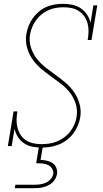

<svg xmlns="http://www.w3.org/2000/svg" viewBox="-20 -763 540 1003"><path d="M196 8Q171 8 147.5 3Q124 -2 105 -15Q86 -28 73.5 -47.5Q61 -67 56 -90L41 0H21L51 -181H71Q67 -159 66.5 -137.5Q66 -116 71.5 -95.5Q77 -75 88 -58Q99 -41 116 -30Q133 -19 154 -14.5Q175 -10 197 -10Q217 -10 237.5 -13Q258 -16 277.5 -24Q297 -32 315 -45Q333 -58 346 -75Q359 -92 368 -111.5Q377 -131 380 -152Q386 -187 375.5 -220.5Q365 -254 344.5 -280Q324 -306 297.5 -326Q271 -346 244 -365.5Q217 -385 192 -406.5Q167 -428 148 -456Q129 -484 120.5 -517.5Q112 -551 118 -587Q122 -609 130.5 -630Q139 -651 152.5 -669.5Q166 -688 184 -703Q202 -718 223 -727Q244 -736 266 -739.5Q288 -743 309 -743Q334 -743 358 -738Q382 -733 401.5 -720Q421 -707 434.5 -687Q448 -667 453 -644L468 -735H488L458 -554H438Q442 -576 442.5 -597.5Q443 -619 438 -639Q433 -659 421.5 -676Q410 -693 393 -704.5Q376 -716 355.5 -720.5Q335 -725 313 -725Q313 -725 313 -725Q313 -725 313 -725Q293 -725 273.5 -722Q254 -719 234.5 -710.5Q215 -702 198.5 -689Q182 -676 169.5 -659Q157 -642 149 -623Q141 -604 137 -584Q131 -548 141.5 -515Q152 -482 172.5 -456Q193 -430 219.5 -409.5Q246 -389 273 -369.5Q300 -350 325 -328.5Q350 -307 368.5 -279.5Q387 -252 396 -218Q405 -184 399 -149Q395 -126 385.5 -104.5Q376 -83 361.5 -64Q347 -45 327.5 -30.5Q308 -16 286 -7.5Q264 1 241.5 4.5Q219 8 196 8ZM57 220 60 202H160Q175 202 190 200Q205 198 219.5 191.5Q234 185 244.5 173Q255 161 258 146Q260 132 253 119.5Q246 107 234 100.5Q222 94 207.5 92Q193 90 179 90H169L184 0H204L192 72Q209 73 225 76.5Q241 80 254.5 89Q268 98 274 113.5Q280 129 278 146Q276 158 269.5 170Q263 182 253 191Q243 200 231.5 205.5Q220 211 207.5 214.5Q195 218 182.5 219Q170 220 157 220Z"/></svg>

Font: Iosevka Slab Thin
Style: Italic
Weight: 100
Italic angle: -9°
Monospace: yes
Designer: Belleve Invis
Foundry: Belleve Invis
Version: Version 11.1.1; ttfautohint (v1.8.3)